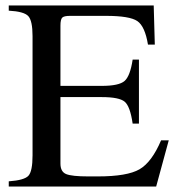

<svg xmlns="http://www.w3.org/2000/svg" viewBox="-20 -682 651 702"><path d="M597 -169 551 0H12V-19Q69 -23 84 -39.5Q99 -56 99 -114V-550Q99 -606 83.5 -623Q68 -640 12 -643V-662H542L546 -519H521Q510 -586 482 -605Q454 -624 367 -624H236Q214 -624 207.5 -617.5Q201 -611 201 -588V-368H352Q415 -368 435.5 -386Q456 -404 465 -464H488V-230H465Q456 -293 436 -310Q416 -327 352 -327H201V-84Q201 -54 222 -45.5Q243 -37 302 -37H338Q445 -37 490 -63Q535 -89 569 -169Z"/></svg>

Font: STIX Math
Style: Regular
Weight: 400
Designer: MicroPress Inc., with final additions and corrections provided by Coen Hoffman, Elsevier (retired)
Version: Version 1.1.1